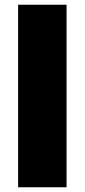

<svg xmlns="http://www.w3.org/2000/svg" viewBox="-20 -790 357 810"><path d="M56.4 -770H260.8V0H56.4Z"/></svg>

Font: Unbounded
Style: Regular
Weight: 400
Designer: Luke Prowse, Jean-Baptiste Morizot, Fátima Lázaro, Florian Runge
Foundry: NaN
Version: Version 1.701;gftools[0.9.28.dev5+ged2979d]